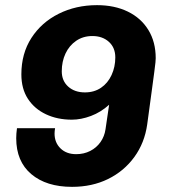

<svg xmlns="http://www.w3.org/2000/svg" viewBox="-20 -716 655 746"><path d="M260 10Q160 10 101.5 -39.5Q43 -89 43 -179Q43 -197 46 -218H194Q193 -212 192.5 -207Q192 -202 192 -197Q192 -162 215 -139.5Q238 -117 276 -117Q306 -117 330.5 -129.5Q355 -142 370.5 -164Q386 -186 390 -214L404 -309Q372 -280 333.5 -265.5Q295 -251 259 -251Q203 -251 158.5 -272Q114 -293 88.5 -332Q63 -371 63 -427Q63 -508 102 -568.5Q141 -629 208 -662.5Q275 -696 357 -696Q425 -696 476.5 -671Q528 -646 556.5 -599.5Q585 -553 585 -490Q585 -485 584 -473.5Q583 -462 579.5 -436.5Q576 -411 569.5 -362Q563 -313 552 -233Q542 -161 502 -106Q462 -51 400 -20.5Q338 10 260 10ZM310 -357Q346 -357 372.5 -375Q399 -393 413.5 -424.5Q428 -456 428 -493Q428 -531 403 -553.5Q378 -576 339 -576Q303 -576 276 -557.5Q249 -539 234.5 -508Q220 -477 220 -439Q220 -402 245 -379.5Q270 -357 310 -357Z"/></svg>

Font: Chivo Medium
Style: Bold Italic
Weight: 700
Italic angle: -8.05°
Version: Version 2.002